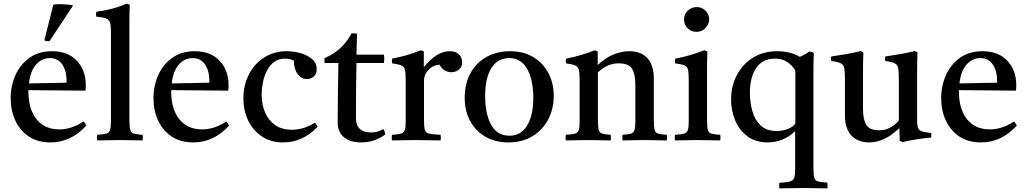

<svg xmlns="http://www.w3.org/2000/svg" viewBox="-20 -775 5679 1061"><path d="M259 12Q188 12 139 -21Q90 -54 64.5 -109.5Q39 -165 39 -232Q39 -301 65.5 -360Q92 -419 143 -455.5Q194 -492 267 -492Q355 -492 404.5 -439.5Q454 -387 454 -304Q454 -294 453.5 -286.5Q453 -279 452 -274L137 -277Q137 -273 137 -270Q137 -172 182 -116Q227 -60 308 -60Q376 -60 442 -104Q452 -92 457 -81Q372 12 259 12ZM140 -314 347 -318Q348 -320 348 -323.5Q348 -327 348 -328Q348 -382 324.5 -418Q301 -454 255 -454Q212 -454 180 -419Q148 -384 140 -314ZM382 -746V-742L254 -548Q249 -547 240 -548Q231 -549 225 -551L274 -747Q279 -752 308 -752Q348 -752 382 -746Z M768 1Q739 1 709 0Q679 -1 642 -1Q605 -1 576 0Q547 1 517 1Q514 -15 517 -30Q551 -32 567 -36.5Q583 -41 588 -56Q593 -71 593 -104V-605Q593 -636 587.5 -651.5Q582 -667 564.5 -673.5Q547 -680 512 -683Q509 -696 512 -710Q552 -715 594 -725.5Q636 -736 680 -755L697 -749Q696 -727 695.5 -699Q695 -671 695 -638V-114Q695 -75 699.5 -58Q704 -41 719.5 -36.5Q735 -32 768 -30Q770 -15 768 1Z M1048 12Q977 12 928 -21Q879 -54 853.5 -109.5Q828 -165 828 -232Q828 -301 854.5 -360Q881 -419 932 -455.5Q983 -492 1056 -492Q1144 -492 1193.5 -439.5Q1243 -387 1243 -304Q1243 -294 1242.5 -286.5Q1242 -279 1241 -274L926 -277Q926 -273 926 -270Q926 -172 971 -116Q1016 -60 1097 -60Q1165 -60 1231 -104Q1241 -92 1246 -81Q1161 12 1048 12ZM929 -314 1136 -318Q1137 -320 1137 -323.5Q1137 -327 1137 -328Q1137 -382 1113.5 -418Q1090 -454 1044 -454Q1001 -454 969 -419Q937 -384 929 -314Z M1720 -97Q1730 -85 1735 -74Q1652 12 1545 12Q1476 12 1427 -21Q1378 -54 1351.5 -109Q1325 -164 1325 -231Q1325 -304 1355 -363Q1385 -422 1439.5 -457Q1494 -492 1565 -492Q1602 -492 1640 -481.5Q1678 -471 1704 -449Q1730 -427 1730 -393Q1730 -366 1714 -352Q1698 -338 1676 -338Q1646 -338 1625 -365.5Q1604 -393 1604 -439Q1586 -451 1556 -451Q1520 -451 1495.5 -433Q1471 -415 1455.5 -385Q1440 -355 1433 -320.5Q1426 -286 1426 -253Q1426 -197 1445 -153Q1464 -109 1501 -83.5Q1538 -58 1593 -58Q1625 -58 1655.5 -67Q1686 -76 1720 -97Z M1976 12Q1916 12 1881 -16.5Q1846 -45 1846 -99Q1846 -187 1847.5 -269Q1849 -351 1850 -427H1774Q1771 -442 1774 -454Q1873 -496 1923 -591Q1931 -591 1939 -590.5Q1947 -590 1953 -589Q1952 -563 1951.5 -534Q1951 -505 1950 -473H2102Q2105 -451 2102 -427H1950Q1948 -357 1947.5 -279.5Q1947 -202 1947 -124Q1947 -43 2031 -43Q2067 -43 2098 -62Q2107 -50 2109 -32Q2050 12 1976 12Z M2146 1Q2143 -15 2146 -30Q2180 -32 2196 -36.5Q2212 -41 2217 -56Q2222 -71 2222 -104V-328Q2222 -367 2218.5 -386Q2215 -405 2199.5 -412.5Q2184 -420 2147 -425Q2144 -439 2147 -451Q2187 -459 2225 -469.5Q2263 -480 2305 -497L2322 -491V-403Q2392 -492 2465 -492Q2500 -492 2517 -473.5Q2534 -455 2534 -432Q2534 -405 2516 -390.5Q2498 -376 2475 -376Q2456 -376 2437.5 -386Q2419 -396 2410 -417Q2376 -417 2349.5 -390.5Q2323 -364 2323 -329V-114Q2323 -75 2327.5 -58Q2332 -41 2351.5 -36.5Q2371 -32 2415 -30Q2417 -16 2415 1Q2381 1 2345 0Q2309 -1 2271 -1Q2234 -1 2205.5 0Q2177 1 2146 1Z M2790 12Q2717 12 2662.5 -19.5Q2608 -51 2578 -106.5Q2548 -162 2548 -234Q2548 -312 2579.5 -370Q2611 -428 2668 -460Q2725 -492 2799 -492Q2872 -492 2926 -460Q2980 -428 3010 -372Q3040 -316 3040 -245Q3040 -172 3008.5 -113.5Q2977 -55 2921 -21.5Q2865 12 2790 12ZM2661 -246Q2661 -144 2694.5 -84.5Q2728 -25 2795 -25Q2859 -25 2893 -81.5Q2927 -138 2927 -233Q2927 -334 2893 -394Q2859 -454 2794 -454Q2730 -454 2695.5 -399Q2661 -344 2661 -246Z M3420 1Q3418 -15 3420 -30Q3451 -32 3466 -36.5Q3481 -41 3486 -56Q3491 -71 3491 -104V-306Q3491 -366 3472.5 -395.5Q3454 -425 3399 -425Q3370 -425 3343 -414.5Q3316 -404 3284 -375V-114Q3284 -75 3288.5 -58Q3293 -41 3308 -36.5Q3323 -32 3355 -30Q3357 -15 3355 1Q3327 1 3296.5 0Q3266 -1 3231 -1Q3199 -1 3168 0Q3137 1 3107 1Q3104 -15 3107 -30Q3141 -32 3157 -36.5Q3173 -41 3178 -56Q3183 -71 3183 -104V-328Q3183 -367 3179.5 -386Q3176 -405 3160.5 -412.5Q3145 -420 3108 -425Q3105 -439 3108 -451Q3194 -468 3266 -497L3283 -491V-416Q3329 -458 3373 -475Q3417 -492 3457 -492Q3523 -492 3558 -453Q3593 -414 3593 -341V-114Q3593 -75 3597.5 -58Q3602 -41 3617 -36.5Q3632 -32 3665 -30Q3667 -15 3665 1Q3635 1 3606.5 0Q3578 -1 3540 -1Q3503 -1 3475.5 0Q3448 1 3420 1Z M3960 1Q3932 1 3902 0Q3872 -1 3837 -1Q3805 -1 3772.5 0Q3740 1 3710 1Q3707 -15 3710 -30Q3744 -32 3760 -36.5Q3776 -41 3781 -56Q3786 -71 3786 -104V-328Q3786 -367 3783 -386Q3780 -405 3764.5 -412.5Q3749 -420 3711 -425Q3708 -439 3711 -451Q3755 -459 3795 -471Q3835 -483 3872 -497L3889 -491Q3888 -460 3887.5 -433Q3887 -406 3887 -382V-114Q3887 -75 3891.5 -58Q3896 -41 3911.5 -36.5Q3927 -32 3960 -30Q3963 -15 3960 1ZM3760 -667Q3760 -696 3780.5 -716Q3801 -736 3830 -736Q3858 -736 3878.5 -716Q3899 -696 3899 -668Q3899 -642 3879 -620.5Q3859 -599 3828 -599Q3800 -599 3780 -619Q3760 -639 3760 -667Z M4287 266Q4284 250 4287 235Q4326 233 4344.5 228Q4363 223 4368.5 208.5Q4374 194 4374 162V-50Q4339 -17 4300.5 -2.5Q4262 12 4222 12Q4155 12 4110 -22Q4065 -56 4042.5 -110Q4020 -164 4020 -225Q4020 -299 4051.5 -359.5Q4083 -420 4140.5 -456Q4198 -492 4276 -492Q4308 -492 4339 -485Q4370 -478 4400 -461Q4414 -467 4427 -474.5Q4440 -482 4453 -490Q4467 -489 4477 -482Q4476 -462 4475.5 -432Q4475 -402 4475 -363V150Q4475 189 4479.5 206Q4484 223 4500.5 227.5Q4517 232 4552 234Q4555 249 4552 266Q4521 266 4489.5 265Q4458 264 4419 264Q4379 264 4348.5 265Q4318 266 4287 266ZM4375 -386Q4353 -420 4325.5 -435.5Q4298 -451 4262 -451Q4195 -451 4159.5 -400.5Q4124 -350 4124 -260Q4124 -209 4137.5 -161Q4151 -113 4183 -82Q4215 -51 4272 -51Q4300 -51 4328.5 -60.5Q4357 -70 4375 -91Z M4785 12Q4720 12 4684.5 -26.5Q4649 -65 4649 -138V-340Q4649 -379 4645.5 -398Q4642 -417 4626.5 -425Q4611 -433 4574 -438Q4569 -451 4574 -463Q4617 -469 4656.5 -476Q4696 -483 4736 -493L4751 -486Q4750 -455 4749.5 -427.5Q4749 -400 4749 -376V-174Q4749 -114 4767.5 -84.5Q4786 -55 4840 -55Q4870 -55 4896.5 -68.5Q4923 -82 4947 -108V-340Q4947 -379 4943.5 -398Q4940 -417 4924.5 -425Q4909 -433 4872 -438Q4869 -451 4872 -463Q4915 -469 4954.5 -476Q4994 -483 5035 -493L5050 -486Q5049 -455 5048.5 -427.5Q5048 -400 5048 -376V-117Q5048 -87 5051.5 -72Q5055 -57 5071.5 -50.5Q5088 -44 5126 -40Q5127 -28 5126 -15Q5083 -11 5044 -5Q5005 1 4968 10L4952 3L4950 -67Q4867 12 4785 12Z M5401 12Q5330 12 5281 -21Q5232 -54 5206.5 -109.5Q5181 -165 5181 -232Q5181 -301 5207.5 -360Q5234 -419 5285 -455.5Q5336 -492 5409 -492Q5497 -492 5546.5 -439.5Q5596 -387 5596 -304Q5596 -294 5595.5 -286.5Q5595 -279 5594 -274L5279 -277Q5279 -273 5279 -270Q5279 -172 5324 -116Q5369 -60 5450 -60Q5518 -60 5584 -104Q5594 -92 5599 -81Q5514 12 5401 12ZM5282 -314 5489 -318Q5490 -320 5490 -323.5Q5490 -327 5490 -328Q5490 -382 5466.5 -418Q5443 -454 5397 -454Q5354 -454 5322 -419Q5290 -384 5282 -314Z"/></svg>

Font: Tiro Devanagari Sanskrit
Style: Regular
Weight: 400
Designer: Devanagari: John Hudson & Fiona Ross. Latin: John Hudson.
Foundry: Tiro Typeworks Ltd.
Version: Version 1.52